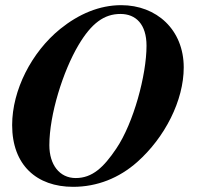

<svg xmlns="http://www.w3.org/2000/svg" viewBox="-20 -705 762 743"><path d="M691 -444C691 -590 586 -685 449 -685C365 -685 285 -651 213 -593C102 -503 27 -356 27 -221C27 -66 122 18 263 18C356 18 441 -16 511 -78C618 -173 691 -316 691 -444ZM547 -528C547 -415 497 -229 430 -130C381 -57 337 -16 273 -16C210 -16 171 -68 171 -143C171 -262 224 -430 284 -531C334 -615 383 -651 446 -651C506 -651 547 -611 547 -528Z"/></svg>

Font: XITS
Style: Bold Italic
Weight: 700
Italic angle: -16.33°
Designer: MicroPress Inc., with final additions and corrections provided by Coen Hoffman, Elsevier (retired)
Version: Version 1.105